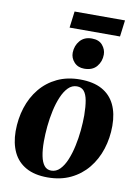

<svg xmlns="http://www.w3.org/2000/svg" viewBox="-98 -957 751 1035"><g transform="rotate(10 278.0 -439.0)"><path d="M318 -537Q390.5 -537 437.8 -511.2Q485 -485.5 508.5 -437Q532 -388.5 532 -320.5Q532 -253.5 512.5 -193Q493 -132.5 455 -86Q417 -39.5 361.8 -13Q306.5 13.5 235.5 13.5Q164.5 13.5 117.5 -12.8Q70.5 -39 47.2 -87.5Q24 -136 23.5 -202Q23.5 -271 43 -331.8Q62.5 -392.5 100.5 -438.8Q138.5 -485 193.2 -511Q248 -537 318 -537ZM307.5 -497.5Q280.5 -497.5 260 -476.8Q239.5 -456 224.8 -421.2Q210 -386.5 200.8 -344Q191.5 -301.5 187.2 -257.5Q183 -213.5 183 -175Q183 -128 189.8 -94.8Q196.5 -61.5 210.8 -43.8Q225 -26 249 -26Q276 -26 296.5 -47Q317 -68 331.5 -103Q346 -138 355.2 -180.5Q364.5 -223 368.8 -267.2Q373 -311.5 373 -350Q372.5 -398.5 366.5 -431.2Q360.5 -464 346.5 -480.8Q332.5 -497.5 307.5 -497.5ZM328.5 -598Q294 -598 273.2 -620.8Q252.5 -643.5 253 -673Q254 -711 277.2 -738.2Q300.5 -765.5 342 -765.5Q381 -765.5 400.5 -742.2Q420 -719 420 -691Q420 -653.5 397 -625.8Q374 -598 328.5 -598ZM224.5 -892.5H500.5L489 -802.5H213Z"/></g></svg>

Font: Merriweather 96pt ExtraBold
Style: Italic
Weight: 800
Italic angle: -7.8°
Version: Version 2.101